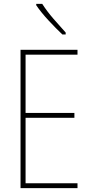

<svg xmlns="http://www.w3.org/2000/svg" viewBox="-20 -971 472 991"><path d="M380 0H86V-714H380V-689H112V-388H364V-363H112V-25H380ZM198 -951Q223 -912 256 -874Q289 -836 319 -803V-793H302Q270 -823 231 -865Q192 -907 167 -944V-951Z"/></svg>

Font: Noto Sans Georgian Condensed Thin
Style: Regular
Weight: 100
Width: 3
Designer: Monotype Design Team, Akaki Razmadze
Foundry: Google LLC
Version: Version 2.005; ttfautohint (v1.8.4.7-5d5b)